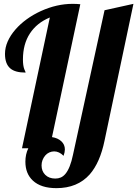

<svg xmlns="http://www.w3.org/2000/svg" viewBox="-20 -770 713 997"><path d="M150.9 168Q111.8 131.8 111.8 69.8Q111.8 31.2 127 0H94.2L238.8 -679.2Q171.4 -651.4 135.3 -596.2Q99.1 -541 99.1 -460.9Q99.1 -429.7 106 -411.1Q107.9 -404.8 110.8 -399.9Q112.8 -396.5 112.8 -393.1Q58.6 -393.1 33.7 -414.6Q5.9 -438 5.9 -490.2Q5.9 -522.9 20 -554.9Q34.2 -586.9 60.1 -616.7Q84.5 -645 118.4 -669.7Q152.3 -694.3 191.9 -712.4Q274.9 -750 356.9 -750Q379.4 -750 397 -748L250 -58.1Q280.8 -53.2 298.8 -36.1Q316.9 -19 316.9 5.9Q316.9 20 310.1 39.1Q287.1 16.1 261.2 16.1Q248 16.1 235.8 21.7Q223.6 27.3 214.8 37.6Q206.1 47.9 200.9 61Q195.8 74.2 195.8 88.9Q195.8 118.7 214.8 137.7Q234.4 157.2 267.1 157.2Q282.7 157.2 295.7 151.6Q308.6 146 319.8 132.8Q344.7 103 358.9 34.2L522.9 -716.8L672.9 -750L522.9 -40Q499.5 74.2 445.8 135.7Q382.3 207 272.9 207Q192.9 207 150.9 168Z"/></svg>

Font: Pattaya
Style: Regular
Weight: 400
Designer: Pablo Impallari / Thai characters Designed by Thanarat Vachiruckul and Suppakit Chalermlarp
Foundry: Pablo Impallari
Version: Version 2.000